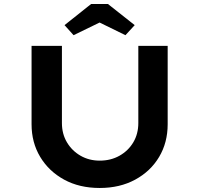

<svg xmlns="http://www.w3.org/2000/svg" viewBox="-20 -929 992 955"><path d="M476 6Q375 6 299 -35.5Q223 -77 180 -148.5Q137 -220 137 -311V-701H288V-317Q288 -263 313 -221Q338 -179 380.5 -154.5Q423 -130 476 -130Q531 -130 574.5 -154.5Q618 -179 643 -221Q668 -263 668 -317V-701H814V-311Q814 -220 771.5 -148.5Q729 -77 652.5 -35.5Q576 6 476 6ZM346 -754 301 -804 433 -909H517L650 -804L604 -754L461 -824H490Z"/></svg>

Font: Lexend Mega SemiBold
Style: Regular
Weight: 600
Designer: Bonnie Shaver-Troup, Thomas Jockin
Foundry: Lexend
Version: Version 1.007